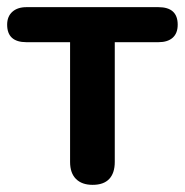

<svg xmlns="http://www.w3.org/2000/svg" viewBox="-22 -509 517 537"><path d="M237 8Q207 8 190.5 -8.5Q174 -25 174 -56V-391H52Q-2 -391 -2 -440Q-2 -463 12.5 -476Q27 -489 52 -489H421Q475 -489 475 -440Q475 -416 461 -403.5Q447 -391 421 -391H299V-56Q299 -25 283.5 -8.5Q268 8 237 8Z"/></svg>

Font: Nunito
Style: Bold
Weight: 700
Designer: Vernon Adams
Foundry: Vernon Adams
Version: Version 3.602